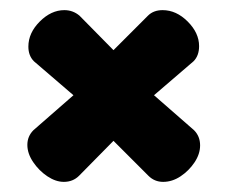

<svg xmlns="http://www.w3.org/2000/svg" viewBox="-20 -463 450 379"><path d="M106 -104Q90 -104 73.5 -115Q57 -126 45.5 -143Q34 -160 34 -177Q34 -194 46 -206L125 -275L47 -342Q36 -353 36 -371Q36 -398 58.5 -420.5Q81 -443 107 -443Q124 -443 137 -432L204 -364L272 -432Q283 -443 301 -443Q328 -443 350.5 -420.5Q373 -398 373 -372Q373 -353 362 -342L284 -275L363 -206Q375 -194 375 -176Q375 -159 364 -142.5Q353 -126 336.5 -115Q320 -104 302 -104Q285 -104 273 -116L204 -185L136 -116Q124 -104 106 -104Z"/></svg>

Font: Dosis ExtraBold
Style: Regular
Weight: 800
Designer: EdgarTolentino, PabloImpallari, IginoMarini
Foundry: EdgarTolentino, PabloImpallari, IginoMarini
Version: Version 3.001; ttfautohint (v1.8.2)